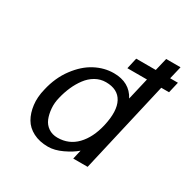

<svg xmlns="http://www.w3.org/2000/svg" viewBox="-164 -877 1035 1045"><g transform="rotate(30 354.0 -354.5)"><path d="M511.2 0H420.9L434.1 -57.1Q404.3 -31.2 357.2 -9Q310.1 13.2 269 13.2Q215.3 13.2 175.5 -7.3Q135.7 -27.8 115.5 -63Q95.2 -98.1 89.4 -145.5Q83.5 -192.9 97.2 -247.1Q116.2 -330.6 162.4 -392.3Q208.5 -454.1 264.9 -483.6Q321.3 -513.2 380.9 -513.2Q480 -513.2 521 -435.1L553.2 -573.2H430.2L445.8 -642.1H568.8L587.9 -722.2H678.2L659.2 -642.1H708L691.9 -573.2H643.1ZM189 -248Q179.7 -211.9 182.6 -177.2Q185.5 -142.6 196.5 -115.5Q207.5 -88.4 231.7 -71.8Q255.9 -55.2 289.1 -55.2Q360.4 -55.2 408.7 -105.2Q457 -155.3 477.1 -242.2Q500 -342.3 471.4 -395.8Q442.9 -449.2 368.2 -449.2Q333 -449.2 302.7 -431.9Q272.5 -414.6 250.5 -385Q228.5 -355.5 213.4 -321Q198.2 -286.6 189 -248Z"/></g></svg>

Font: Perun
Style: Italic
Weight: 400
Italic angle: -12°
Foundry: Stefan Peev, Context Ltd
Version: Version 001.000